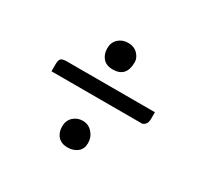

<svg xmlns="http://www.w3.org/2000/svg" viewBox="-92 -471 612 591"><g transform="rotate(30 214.5 -175.0)"><path d="M386.7 -193.9Q386.7 -172.4 370.4 -167.3H48V-190.8Q48 -207.1 53.1 -212.2Q58.2 -217.3 74.5 -217.3H386.7ZM208.2 -83.7Q228.6 -83.7 242.3 -68.4Q256.1 -53.1 256.1 -31.6Q256.1 -11.2 242.3 0Q228.6 11.2 207.1 11.2Q185.7 11.2 173.5 -2Q161.2 -15.3 161.2 -36.7Q161.2 -58.2 175 -70.9Q188.8 -83.7 208.2 -83.7ZM256.1 -319.4Q256.1 -266.3 208.2 -266.3Q184.7 -266.3 173 -280.1Q161.2 -293.9 161.2 -314.8Q161.2 -335.7 175 -348.5Q188.8 -361.2 209.2 -361.2Q230.6 -361.2 243.4 -348Q256.1 -334.7 256.1 -319.4Z"/></g></svg>

Font: Suravaram
Style: Regular
Weight: 400
Designer: Purushoth Kumar Guthula
Foundry: SiliconAndhra, USA.
Version: Version 1.0.4; ttfautohint (v1.2.42-39fb)